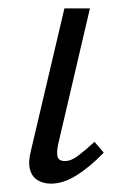

<svg xmlns="http://www.w3.org/2000/svg" viewBox="-20 -434 299 459"><path d="M102 5Q83 5 69.5 -3.5Q56 -12 51.5 -29.5Q47 -47 54 -74L134 -414H195L119 -89Q115 -71 117.5 -60Q120 -49 135 -49Q150 -49 166.5 -61.5Q183 -74 206 -95L228 -69Q194 -34 162.5 -14.5Q131 5 102 5Z"/></svg>

Font: Ysabeau
Style: Italic
Weight: 400
Italic angle: -12°
Designer: Christian Thalmann (Catharsis Fonts)
Version: Version 2.000;gftools[0.9.27.dev2+g8671c4b]